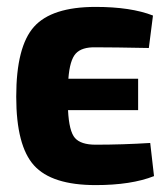

<svg xmlns="http://www.w3.org/2000/svg" viewBox="-20 -524 487 556"><path d="M415 -110 426 -14Q360 12 257 12Q130 12 78.5 -45Q27 -102 27 -244Q27 -389 78.5 -446.5Q130 -504 257 -504Q359 -504 423 -479L411 -385Q309 -387 257 -387Q217 -388 199.5 -369Q182 -350 178 -296H380V-205H177Q180 -144 197 -124.5Q214 -105 257 -105Q335 -105 415 -110Z"/></svg>

Font: exo2condensed_b
Style: Bold
Weight: 700
Width: 3
Designer: Natanael Gama
Version: Version 1.001;PS 001.001;hotconv 1.0.70;makeotf.lib2.5.58329